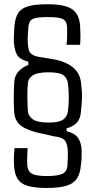

<svg xmlns="http://www.w3.org/2000/svg" viewBox="-20 -720 457 920"><path d="M203.6 180.7Q117.2 180.7 83.5 157Q49.8 133.3 47.4 71.3Q45.9 54.2 46.9 30Q47.9 5.9 49.3 -10.3H112.3Q110.4 14.6 110.1 35.2Q109.9 55.7 110.4 71.3Q113.3 101.1 132.8 112.3Q152.3 123.5 203.6 123.5Q257.8 123.5 280 112.3Q302.2 101.1 303.2 71.3Q304.2 53.2 304.9 33.9Q305.7 14.6 304.7 -1Q302.7 -29.8 291.3 -46.1Q279.8 -62.5 234.9 -67.4L191.9 -77.6Q124.5 -89.4 87.6 -112.8Q50.8 -136.2 47.9 -183.6Q45.9 -219.2 45.9 -250.5Q45.9 -281.7 47.9 -321.8Q48.8 -356 68.6 -377.4Q88.4 -398.9 115.7 -408.7V-424.3Q78.1 -434.1 64.7 -452.6Q51.3 -471.2 46.9 -511.7Q45.4 -529.3 46.9 -553Q48.3 -576.7 48.8 -591.8Q52.2 -633.8 67.1 -657.2Q82 -680.7 115.7 -690.2Q149.4 -699.7 209 -699.7Q295.4 -699.7 329.6 -672.9Q363.8 -646 364.3 -584Q365.2 -567.9 365.5 -548.1Q365.7 -528.3 363.8 -505.4H298.8Q301.3 -528.3 301.8 -553Q302.2 -577.6 301.3 -591.8Q299.3 -620.6 279.8 -629.4Q260.3 -638.2 209 -638.2Q156.2 -638.2 137.5 -629.4Q118.7 -620.6 116.2 -591.8Q114.7 -577.6 113.3 -552.5Q111.8 -527.3 113.3 -511.7Q114.7 -492.7 118.7 -479Q122.6 -465.3 136.7 -457Q150.9 -448.7 183.1 -444.8L243.7 -434.6Q295.9 -424.8 330.3 -396.5Q364.7 -368.2 368.7 -319.3Q374 -278.3 372.8 -248.3Q371.6 -218.3 367.7 -183.6Q365.7 -153.3 349.6 -134Q333.5 -114.7 299.3 -105V-91.3Q339.8 -81.1 355.2 -57.4Q370.6 -33.7 371.1 1Q371.6 17.1 370.8 36.6Q370.1 56.2 367.7 71.3Q364.3 111.8 348.4 135.7Q332.5 159.7 297.9 170.2Q263.2 180.7 203.6 180.7ZM212.9 -132.8Q266.1 -132.8 284.7 -148.7Q303.2 -164.6 305.2 -185.5Q309.6 -215.3 309.6 -253.9Q309.6 -292.5 305.2 -321.8Q303.2 -343.3 285.4 -358.4Q267.6 -373.5 212.9 -373.5Q159.2 -373.5 136.7 -358.4Q114.3 -343.3 113.8 -321.8Q110.4 -292.5 111.1 -253.7Q111.8 -214.8 113.8 -185.5Q116.2 -164.1 137.2 -148.4Q158.2 -132.8 212.9 -132.8Z"/></svg>

Font: Agdasima
Style: Regular
Weight: 400
Width: 3
Designer: The DocRepair Project, Patric King
Foundry: Google
Version: Version 2.002